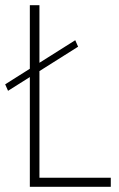

<svg xmlns="http://www.w3.org/2000/svg" viewBox="-35 -720 457 740"><path d="M80 -700H117V-478L255 -565L266 -540L117 -446V-35H392V0H80V-423L-4 -370L-15 -395L80 -455Z"/></svg>

Font: Renner
Style: Thin
Weight: 200
Version: Version 003.000 ; ttfautohint (v0.97) -l 8 -r 50 -G 200 -x 1